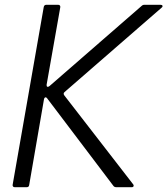

<svg xmlns="http://www.w3.org/2000/svg" viewBox="-20 -783 700 803"><path d="M102 -9Q101 0 91 0H42Q37 0 34.5 -3Q32 -6 33 -11L163 -754Q165 -763 174 -763H223Q228 -763 230.5 -760Q233 -757 232 -752L175 -429V-426Q175 -421 178.5 -420Q182 -419 187 -423L572 -758Q577 -763 584 -763H651Q658 -763 659.5 -759Q661 -755 656 -751L250 -398Q243 -392 249 -384L537 -12Q539 -10 539 -6Q539 -4 537 -2Q535 0 531 0H467Q458 0 454 -6L177 -372Q174 -376 171 -376Q166 -376 164 -368Z"/></svg>

Font: Open Sauce Two Light Italic
Style: Regular
Weight: 300
Italic angle: -10°
Designer: Alfredo Marco Pradil
Foundry: Creative Sauce Fz LLC
Version: Version 1.477